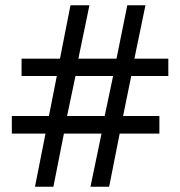

<svg xmlns="http://www.w3.org/2000/svg" viewBox="-20 -710 686 730"><path d="M113 0 153 -202H25V-269H166L196 -421H62V-487H208L248 -690H320L278 -487H423L464 -690H533L491 -487H620V-421H479L448 -269H586V-202H435L395 0H324L366 -202H223L183 0ZM235 -269H378L410 -421H267Z"/></svg>

Font: Noto Sans Kannada
Style: Regular
Weight: 400
Designer: Jelle Bosma - Monotype Design Team
Foundry: Monotype Imaging Inc.
Version: Version 2.003